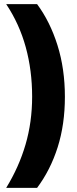

<svg xmlns="http://www.w3.org/2000/svg" viewBox="-20 -754 376 932"><path d="M295 -284Q295 -150 260 -39.5Q225 71 160 158H10Q72 57 104 -52.5Q136 -162 136 -285Q136 -412 105 -525Q74 -638 10 -734H160Q223 -649 259 -534.5Q295 -420 295 -284Z"/></svg>

Font: Noto Sans Lao Looped UI Cond Blk
Style: Regular
Weight: 900
Width: 3
Designer: Mark Frömberg, Ben Mitchell
Foundry: The Fontpad Ltd
Version: Version 1.001; ttfautohint (v1.8.4.7-5d5b)